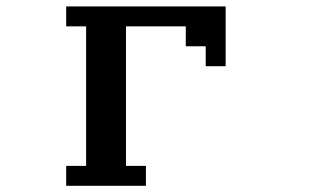

<svg xmlns="http://www.w3.org/2000/svg" viewBox="-20 -567 1040 602"><path d="M187.5 15.6V-46.9H250V-484.4H187.5V-546.9H687.5V-359.4H625V-421.9H562.5V-484.4H375V-46.9H437.5V15.6Z"/></svg>

Font: KH Dot Dougenzaka 16
Style: Regular
Weight: 400
Designer: Original version for X68000 by Keitarou Hiraki (http://hp.vector.co.jp/authors/VA000874/) / TrueType conversion by Homem
Version: Version 1.00.20150527